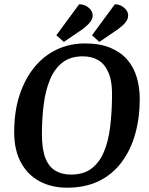

<svg xmlns="http://www.w3.org/2000/svg" viewBox="-20 -862 693 893"><path d="M292 11Q221 11 165.5 -18Q110 -47 78 -105Q46 -163 46 -247Q46 -344 71 -420Q96 -496 140.5 -550Q185 -604 245 -632Q305 -660 375 -660Q444 -660 492.5 -640Q541 -620 571.5 -585Q602 -550 616 -502.5Q630 -455 630 -402Q630 -313 608.5 -237.5Q587 -162 544.5 -106Q502 -50 439 -19.5Q376 11 292 11ZM310 -50Q369 -50 406 -78.5Q443 -107 463.5 -156Q484 -205 492 -269.5Q500 -334 501 -406Q503 -480 485.5 -522Q468 -564 437.5 -582Q407 -600 365 -600Q308 -600 271 -571.5Q234 -543 213 -493Q192 -443 183.5 -377.5Q175 -312 175 -239Q175 -167 191.5 -126Q208 -85 238.5 -67.5Q269 -50 310 -50ZM442 -667 408 -698 514 -842Q532 -842 546 -834Q560 -826 568 -814.5Q576 -803 576 -790Q576 -774 565 -759.5Q554 -745 530 -727ZM277 -667 242 -698 348 -842Q367 -842 381 -834Q395 -826 403 -814.5Q411 -803 411 -790Q411 -774 399.5 -759.5Q388 -745 365 -727Z"/></svg>

Font: Faustina SemiBold
Style: Italic
Weight: 600
Italic angle: -8°
Designer: Alfonso Garcia
Foundry: http://www.omnibus-type.com
Version: Version 1.200